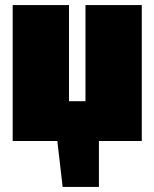

<svg xmlns="http://www.w3.org/2000/svg" viewBox="-20 -556 609 757"><path d="M539 -536H317V-157H252V-536H30V0H206L227 181H370V0H539Z"/></svg>

Font: Fira Sans Ultra
Style: Regular
Weight: 950
Designer: Carrois Corporate & Edenspiekermann AG
Foundry: Carrois Corporate GbR & Edenspiekermann AG
Version: Version 4.203;PS 004.203;hotconv 1.0.88;makeotf.lib2.5.64775